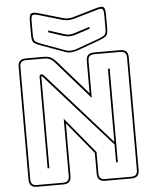

<svg xmlns="http://www.w3.org/2000/svg" viewBox="-64 -1041 880 1103"><g transform="rotate(-5 376.5 -489.0)"><path d="M201 -622 569 -208V-630H579V-90H569V-193L191 -617Q190 -618 188.5 -619Q187 -620 186 -620Q185 -620 184.5 -619Q184 -618 184 -617V-90H174V-619Q174 -625 178 -628Q182 -631 186 -631Q190 -631 193 -629Q196 -627 201 -622ZM255 0Q274 0 282.5 -8.5Q291 -17 291 -36V-366L462 -159V-36Q462 -17 470.5 -8.5Q479 0 498 0H648Q667 0 675.5 -8.5Q684 -17 684 -36V-684Q684 -703 675.5 -711.5Q667 -720 648 -720H498Q479 -720 470.5 -711.5Q462 -703 462 -684V-471L268 -693Q255 -708 241.5 -714Q228 -720 209 -720H105Q86 -720 77.5 -711.5Q69 -703 69 -684V-36Q69 -17 77.5 -8.5Q86 0 105 0ZM255 10H105Q81 10 70 -1Q59 -12 59 -36V-684Q59 -708 70 -719Q81 -730 105 -730H209Q231 -730 246 -723Q261 -716 276 -700L452 -499V-684Q452 -708 463 -719Q474 -730 498 -730H648Q672 -730 683 -719Q694 -708 694 -684V-36Q694 -12 683 -1Q672 10 648 10H498Q474 10 463 -1Q452 -12 452 -36V-155L301 -338V-36Q301 -12 290 -1Q279 10 255 10ZM367 -742Q357 -742 348 -743Q339 -744 332 -748L194 -798Q164 -809 155 -819Q146 -829 146 -860V-941Q146 -976 156.5 -984Q167 -992 201 -982L338 -942Q354 -938 366 -938Q378 -938 394 -942L531 -982Q564 -992 574.5 -984.5Q585 -977 585 -941V-860Q585 -829 575 -819Q565 -809 537 -798L410 -752Q400 -748 388.5 -745.5Q377 -743 367 -742ZM397 -932Q380 -928 366 -928Q352 -928 335 -932L198 -972Q172 -980 164 -974Q156 -968 156 -941V-860Q156 -833 164.5 -825Q173 -817 198 -807L335 -757Q342 -754 350 -753Q358 -752 367 -752Q376 -753 386.5 -755Q397 -757 406 -761L534 -807Q558 -817 566.5 -825Q575 -833 575 -860V-941Q575 -968 567 -974Q559 -980 534 -972ZM246 -879 333 -851Q340 -849 347.5 -847Q355 -845 365 -845Q375 -845 382.5 -847Q390 -849 397 -851L484 -879V-868L401 -841Q392 -839 384 -837Q376 -835 365 -835Q354 -835 346 -837Q338 -839 329 -841L246 -868Z"/></g></svg>

Font: Bungee Outline
Style: Regular
Weight: 400
Designer: David Jonathan Ross
Foundry: David Jonathan Ross
Version: Version 1.000;PS 1.0;hotconv 1.0.72;makeotf.lib2.5.5900